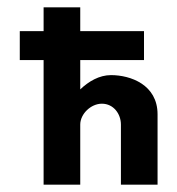

<svg xmlns="http://www.w3.org/2000/svg" viewBox="-20 -504 482 524"><path d="M199 -340H373V-419H199V-484H99V-419H34V-340H99V0H199V-164C199 -193 228 -221 258 -221C290 -221 310 -193 310 -164V0H410V-192C410 -273 336 -299 283 -299C251 -299 222 -282 199 -260Z"/></svg>

Font: Hussar Tani
Style: Bold
Weight: 700
Foundry: Cannot Into Space Fonts
Version: Version 0.92